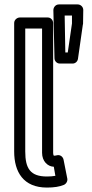

<svg xmlns="http://www.w3.org/2000/svg" viewBox="-20 -810 414 867"><path d="M94 -126V-681H170V-120C170 -82 195 -58 223 -57L230 -16C218 -14 207 -13 192 -13C117 -13 94 -49 94 -126ZM44 -126C44 -33 86 37 192 37C224 37 249 33 268 25C278 21 286 9 284 -3L267 -89C264 -103 251 -112 238 -109C229 -107 229 -107 223 -107C223 -107 220 -111 220 -120V-706C220 -717 211 -731 196 -731H69C58 -731 44 -721 44 -706ZM286 -573H275L272 -740H305V-704ZM308 -523C320 -523 330 -532 332 -544L354 -698C354 -699 355 -701 355 -702L356 -765C356 -779 344 -790 331 -790H246C231 -790 221 -777 221 -764L226 -547C226 -535 236 -523 250 -523Z"/></svg>

Font: Falling Sky
Style: ExtOu
Weight: 400
Designer: Paul D. Hunt
Foundry: Adobe Systems Incorporated
Version: Version 1.02